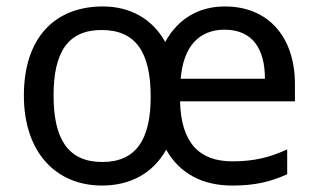

<svg xmlns="http://www.w3.org/2000/svg" viewBox="-20 -565 986 595"><path d="M677 -545C595 -545 531 -506 492 -435C452 -507 383 -545 299 -545C147 -545 54 -445 54 -269C54 -90 156 10 296 10C384 10 454 -28 495 -101C537 -27 608 10 699 10C770 10 816 -1 870 -25V-102C817 -78 770 -65 700 -65C597 -65 541 -123 538 -251H894V-304C894 -450 812 -545 677 -545ZM676 -473C763 -473 801 -413 801 -321H540C548 -420 596 -473 676 -473ZM295 -472C400 -472 447 -404 447 -265C447 -132 401 -63 297 -63C191 -63 146 -134 146 -269C146 -403 190 -472 295 -472Z"/></svg>

Font: Noto Sans Lycian
Style: Regular
Weight: 400
Designer: Monotype Design Team
Foundry: Monotype Imaging Inc.
Version: Version 2.002